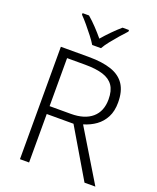

<svg xmlns="http://www.w3.org/2000/svg" viewBox="-169 -1047 939 1146"><g transform="rotate(20 300.0 -473.5)"><path d="M278 -714Q364 -714 421 -694.5Q478 -675 506.5 -632Q535 -589 535 -518Q535 -463 515 -424.5Q495 -386 461 -361.5Q427 -337 383 -324L579 0H510L328 -308H158V0H100V-714ZM273 -663H158V-358H293Q380 -358 427.5 -399Q475 -440 475 -516Q475 -571 453 -603Q431 -635 386.5 -649Q342 -663 273 -663ZM272 -788Q259 -810 238 -837Q217 -864 194.5 -891Q172 -918 153 -937V-947H194Q221 -924 248.5 -895Q276 -866 299 -838Q323 -866 351.5 -895Q380 -924 407 -947H448V-937Q430 -918 406.5 -891Q383 -864 361.5 -837Q340 -810 328 -788Z"/></g></svg>

Font: Noto Sans Georgian Light
Style: Regular
Weight: 300
Version: Version 2.002